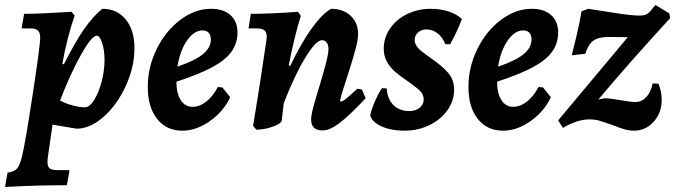

<svg xmlns="http://www.w3.org/2000/svg" viewBox="-49 -508 2687 764"><path d="M39 113Q52 59 81.5 -135Q111 -329 111 -358Q111 -378 102 -386.5Q93 -395 73 -395H37L47 -453Q110 -453 236 -461L248 -446Q218 -359 199 -254L205 -252Q249 -339 284.5 -390.5Q320 -442 358 -473Q417 -473 451.5 -430.5Q486 -388 486 -316Q486 -241 451.5 -166Q417 -91 363.5 -43.5Q310 4 256 4L160 -12L141 120Q140 126 140 137Q140 156 149.5 162.5Q159 169 183 169H226L227 175L217 229Q99 229 -29 236L-19 179Q7 176 18.5 163Q30 150 39 113ZM190 -108Q212 -96 240 -88.5Q268 -81 288 -81Q307 -81 325 -109Q343 -137 355 -181.5Q367 -226 367 -270Q367 -308 357.5 -337Q348 -366 336 -366Q316 -366 273.5 -290.5Q231 -215 190 -108Z M653 -183Q653 -137 670 -110Q687 -83 717 -83Q745 -83 771.5 -103.5Q798 -124 818 -162L836 -160L867 -121Q840 -64 786 -26Q732 12 677 12Q613 12 576 -35Q539 -82 539 -162Q539 -241 574.5 -313Q610 -385 668.5 -429Q727 -473 791 -473Q840 -473 868 -448Q896 -423 896 -379Q896 -335 871.5 -301.5Q847 -268 794.5 -240Q742 -212 653 -183ZM657 -243Q726 -266 758 -292Q790 -318 790 -351Q790 -368 781.5 -377.5Q773 -387 757 -387Q723 -387 695 -346.5Q667 -306 657 -243Z M1406 -117Q1340 -47 1301.5 -18Q1263 11 1235 11Q1189 11 1189 -32Q1189 -49 1197.5 -81Q1206 -113 1223 -168Q1236 -211 1247 -252.5Q1258 -294 1258 -312Q1258 -329 1251 -338.5Q1244 -348 1232 -348Q1208 -348 1165.5 -278Q1123 -208 1080 -97L1072 -28Q1070 -16 1036.5 -4Q1003 8 971 8L958 -7Q976 -115 990.5 -210.5Q1005 -306 1012 -354Q1014 -376 1005 -385.5Q996 -395 974 -395H940L949 -453Q1025 -453 1137 -461L1148 -445Q1135 -404 1121.5 -348Q1108 -292 1100 -247L1106 -246Q1148 -334 1189.5 -392.5Q1231 -451 1268 -473Q1317 -473 1346.5 -445Q1376 -417 1376 -373Q1376 -350 1365 -309.5Q1354 -269 1334 -207Q1309 -132 1304 -107L1307 -104Q1314 -104 1325.5 -113Q1337 -122 1373 -155L1391 -152Z M1580 -66Q1605 -66 1621 -79.5Q1637 -93 1637 -113Q1637 -132 1621 -147.5Q1605 -163 1573 -185Q1541 -207 1523 -222.5Q1505 -238 1491.5 -261Q1478 -284 1478 -314Q1478 -358 1503 -394.5Q1528 -431 1571 -452Q1614 -473 1665 -473Q1704 -473 1737 -462Q1770 -451 1789 -432Q1768 -377 1742 -332H1723Q1712 -360 1692 -375.5Q1672 -391 1648 -391Q1628 -391 1614.5 -379Q1601 -367 1601 -349Q1601 -325 1631 -302Q1640 -295 1649 -288.5Q1658 -282 1665 -277Q1710 -246 1734 -218.5Q1758 -191 1758 -151Q1758 -107 1731.5 -69.5Q1705 -32 1659.5 -10Q1614 12 1560 12Q1508 12 1470.5 -4.5Q1433 -21 1424 -48Q1429 -73 1443.5 -106Q1458 -139 1471 -157L1490 -156Q1492 -115 1516 -90.5Q1540 -66 1580 -66Z M1929 -183Q1929 -137 1946 -110Q1963 -83 1993 -83Q2021 -83 2047.5 -103.5Q2074 -124 2094 -162L2112 -160L2143 -121Q2116 -64 2062 -26Q2008 12 1953 12Q1889 12 1852 -35Q1815 -82 1815 -162Q1815 -241 1850.5 -313Q1886 -385 1944.5 -429Q2003 -473 2067 -473Q2116 -473 2144 -448Q2172 -423 2172 -379Q2172 -335 2147.5 -301.5Q2123 -268 2070.5 -240Q2018 -212 1929 -183ZM1933 -243Q2002 -266 2034 -292Q2066 -318 2066 -351Q2066 -368 2057.5 -377.5Q2049 -387 2033 -387Q1999 -387 1971 -346.5Q1943 -306 1933 -243Z M2265 -463 2292 -473Q2317 -469 2390.5 -457.5Q2464 -446 2494 -446Q2511 -446 2520 -449.5Q2529 -453 2539 -464L2559 -488L2614 -455L2618 -436Q2455 -259 2332 -112L2358 -117Q2370 -117 2389.5 -114Q2409 -111 2416 -110Q2460 -102 2479 -102Q2504 -102 2522.5 -121.5Q2541 -141 2548 -176L2571 -175Q2584 -144 2584 -110Q2584 -59 2552 -23.5Q2520 12 2474 12Q2455 12 2436 6.5Q2417 1 2389 -10Q2356 -22 2337 -27.5Q2318 -33 2296 -33Q2272 -33 2244.5 -24Q2217 -15 2191 1L2172 -29L2449 -360L2375 -361Q2333 -361 2312.5 -346.5Q2292 -332 2280 -294L2226 -288Q2230 -304 2243.5 -358.5Q2257 -413 2265 -463Z"/></svg>

Font: Alegreya
Style: Bold Italic
Weight: 700
Italic angle: -7°
Designer: Juan Pablo del Peral
Foundry: Huerta Tipografica
Version: Version 2.007; ttfautohint (v1.6)